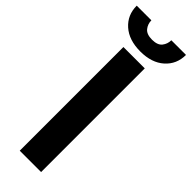

<svg xmlns="http://www.w3.org/2000/svg" viewBox="-319 -914 931 931"><g transform="rotate(45 146.0 -449.0)"><path d="M219.2 -710.9V0H72.8V-710.9ZM213.9 -898.4H314.5Q314.5 -834.5 269 -793.9Q223.6 -753.4 146 -753.4Q67.9 -753.4 22.2 -793.9Q-23.4 -834.5 -23.4 -898.4H77.1Q77.1 -873 92.8 -853.5Q108.4 -834 146 -834Q183.1 -834 198.5 -853.5Q213.9 -873 213.9 -898.4Z"/></g></svg>

Font: RobotoDEMO
Style: Regular
Weight: 400
Designer: Christian Robertson
Foundry: Google
Version: Version 2.136